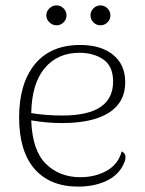

<svg xmlns="http://www.w3.org/2000/svg" viewBox="-20 -681 540 713"><path d="M446 -98Q446 -86 440 -74Q422 -32 376.5 -10Q331 12 270 12Q166 12 108.5 -53.5Q51 -119 51 -245Q51 -371 109.5 -442.5Q168 -514 278 -514Q355 -514 400 -477.5Q445 -441 445 -375Q445 -301 384.5 -262.5Q324 -224 210 -224Q153 -224 96 -234Q100 -122 150.5 -72.5Q201 -23 278 -23Q334 -23 376.5 -47Q419 -71 432 -119Q446 -112 446 -98ZM96 -261Q150 -252 212 -252Q400 -252 400 -378Q400 -435 364 -460Q328 -485 275 -485Q194 -485 146 -428Q98 -371 96 -261ZM152 -624Q152 -639 163.5 -650Q175 -661 190 -661Q205 -661 216 -650Q227 -639 227 -624Q227 -609 216 -598Q205 -587 190 -587Q175 -587 163.5 -598Q152 -609 152 -624ZM316 -624Q316 -639 327 -650Q338 -661 353 -661Q368 -661 379 -650Q390 -639 390 -624Q390 -609 379 -598Q368 -587 353 -587Q338 -587 327 -598Q316 -609 316 -624Z"/></svg>

Font: Arima Madurai ExtraLight
Style: Regular
Weight: 275
Designer: Joana Correia and Natanael Gama
Foundry: NDISCOVER
Version: Version 1.019